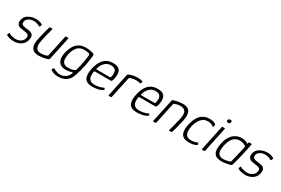

<svg xmlns="http://www.w3.org/2000/svg" viewBox="82 -1760 4427 3023"><g transform="rotate(30 2295.0 -248.0)"><path d="M7 -73Q8 -77 11 -77Q14 -77 16 -74Q29 -64 52.5 -56.5Q76 -49 100 -45Q124 -41 141 -41Q172 -41 201 -51Q230 -61 252 -83.5Q274 -106 282 -142Q289 -175 276 -190.5Q263 -206 236.5 -212Q210 -218 176 -222Q151 -224 127 -229Q103 -234 85.5 -247Q68 -260 60 -284Q52 -308 61 -349Q70 -389 100 -417.5Q130 -446 174 -461.5Q218 -477 269 -477Q286 -477 309 -473Q332 -469 353.5 -461.5Q375 -454 387 -441Q390 -439 389.5 -437.5Q389 -436 388 -432L371 -400Q369 -395 361 -399Q351 -408 332.5 -415Q314 -422 294 -427Q274 -432 259 -432Q198 -432 160.5 -407Q123 -382 116 -350Q109 -316 121.5 -299.5Q134 -283 159 -277.5Q184 -272 213 -269Q237 -267 262.5 -262.5Q288 -258 307.5 -245.5Q327 -233 335.5 -209Q344 -185 335 -145Q324 -88 290 -55Q256 -22 213.5 -8.5Q171 5 132 5Q115 5 89 1.5Q63 -2 37.5 -10.5Q12 -19 -6 -31Q-8 -35 -7 -39Z M590 4Q534 4 501 -13Q468 -30 453.5 -61Q439 -92 439 -132.5Q439 -173 449 -220Q460 -268 471.5 -315.5Q483 -363 494 -402Q505 -441 510 -462Q513 -469 516 -470.5Q519 -472 526 -472H558Q565 -472 567 -471Q569 -470 566 -462Q564 -455 557.5 -430Q551 -405 541.5 -369.5Q532 -334 522.5 -293.5Q513 -253 506 -216Q489 -137 509.5 -90.5Q530 -44 600 -44Q609 -44 628 -45.5Q647 -47 667 -51.5Q687 -56 702.5 -63.5Q718 -71 720 -82L801 -465Q803 -468 804 -470Q805 -472 807 -472H852Q854 -472 856 -471Q858 -470 857 -466L768 -48Q766 -36 759 -31Q752 -26 732 -19Q724 -16 699.5 -10.5Q675 -5 645 -0.5Q615 4 590 4Z M922 -242Q937 -308 966 -361.5Q995 -415 1045.5 -446.5Q1096 -478 1175 -478Q1214 -478 1251 -472Q1288 -466 1313 -454Q1325 -450 1327.5 -440.5Q1330 -431 1328 -411Q1321 -341 1302.5 -240Q1284 -139 1245 -26Q1217 59 1159.5 98Q1102 137 1015 137Q980 137 942 128Q904 119 877 95Q873 90 872.5 87.5Q872 85 874 82Q876 78 879.5 74Q883 70 886.5 65.5Q890 61 892 58Q896 54 899 53.5Q902 53 905 56Q920 65 939 74Q958 83 980 88.5Q1002 94 1026 94Q1058 94 1088.5 82.5Q1119 71 1145 46Q1171 21 1187 -20Q1187 -22 1188 -23.5Q1189 -25 1189 -27Q1191 -34 1186.5 -34.5Q1182 -35 1173 -33Q1150 -27 1121 -21.5Q1092 -16 1065 -16Q1001 -16 964 -44Q927 -72 916.5 -122.5Q906 -173 922 -242ZM980 -247Q969 -193 973 -151.5Q977 -110 1003.5 -86.5Q1030 -63 1084 -63Q1108 -63 1133 -66.5Q1158 -70 1179 -77Q1192 -81 1202 -89Q1212 -97 1214 -105Q1223 -135 1232 -174Q1241 -213 1248.5 -253.5Q1256 -294 1261.5 -329Q1267 -364 1270 -388Q1271 -396 1270 -405.5Q1269 -415 1258 -421Q1246 -427 1220 -431Q1194 -435 1166 -435Q1085 -435 1041.5 -383Q998 -331 980 -247Z M1414 -237Q1425 -285 1443 -328.5Q1461 -372 1490.5 -407Q1520 -442 1562 -462Q1604 -482 1663 -482Q1724 -482 1756 -464Q1788 -446 1800 -415.5Q1812 -385 1810.5 -348.5Q1809 -312 1801 -275Q1793 -239 1784.5 -231Q1776 -223 1763 -223H1479Q1477 -223 1472 -221Q1467 -219 1465 -210Q1456 -160 1463 -121.5Q1470 -83 1497.5 -61Q1525 -39 1576 -39Q1612 -39 1654.5 -47.5Q1697 -56 1727 -72Q1732 -75 1738 -76.5Q1744 -78 1746 -71L1752 -50Q1754 -46 1752 -44Q1750 -42 1744 -39Q1707 -14 1658.5 -4.5Q1610 5 1560 5Q1500 5 1465.5 -13.5Q1431 -32 1416.5 -65Q1402 -98 1402.5 -142Q1403 -186 1414 -237ZM1746 -284Q1752 -313 1753 -340Q1754 -367 1744.5 -388.5Q1735 -410 1713 -422.5Q1691 -435 1652 -435Q1613 -435 1584 -420.5Q1555 -406 1534 -382Q1513 -358 1500 -331.5Q1487 -305 1481 -280Q1478 -271 1479 -267.5Q1480 -264 1488 -264Q1547 -264 1605.5 -264Q1664 -264 1724 -264Q1734 -264 1738.5 -267.5Q1743 -271 1746 -284Z M2110 -477Q2167 -477 2204 -462Q2208 -461 2210 -459Q2212 -457 2210 -453L2196 -422Q2194 -418 2191 -417Q2188 -416 2185 -418Q2169 -423 2148.5 -426Q2128 -429 2108 -429Q2092 -429 2072 -425.5Q2052 -422 2035.5 -418.5Q2019 -415 2011 -411Q2006 -408 1999.5 -403.5Q1993 -399 1990 -385L1909 -8Q1908 -3 1906 -1.5Q1904 0 1900 0H1858Q1855 0 1853.5 -1.5Q1852 -3 1854 -7L1941 -419Q1944 -433 1949 -438Q1954 -443 1963 -447Q1995 -461 2036 -469Q2077 -477 2110 -477Z M2224 -237Q2235 -285 2253 -328.5Q2271 -372 2300.5 -407Q2330 -442 2372 -462Q2414 -482 2473 -482Q2534 -482 2566 -464Q2598 -446 2610 -415.5Q2622 -385 2620.5 -348.5Q2619 -312 2611 -275Q2603 -239 2594.5 -231Q2586 -223 2573 -223H2289Q2287 -223 2282 -221Q2277 -219 2275 -210Q2266 -160 2273 -121.5Q2280 -83 2307.5 -61Q2335 -39 2386 -39Q2422 -39 2464.5 -47.5Q2507 -56 2537 -72Q2542 -75 2548 -76.5Q2554 -78 2556 -71L2562 -50Q2564 -46 2562 -44Q2560 -42 2554 -39Q2517 -14 2468.5 -4.5Q2420 5 2370 5Q2310 5 2275.5 -13.5Q2241 -32 2226.5 -65Q2212 -98 2212.5 -142Q2213 -186 2224 -237ZM2556 -284Q2562 -313 2563 -340Q2564 -367 2554.5 -388.5Q2545 -410 2523 -422.5Q2501 -435 2462 -435Q2423 -435 2394 -420.5Q2365 -406 2344 -382Q2323 -358 2310 -331.5Q2297 -305 2291 -280Q2288 -271 2289 -267.5Q2290 -264 2298 -264Q2357 -264 2415.5 -264Q2474 -264 2534 -264Q2544 -264 2548.5 -267.5Q2553 -271 2556 -284Z M2669 0Q2666 0 2664 -1.5Q2662 -3 2663 -6Q2686 -113 2709 -219.5Q2732 -326 2754 -432Q2756 -438 2760 -442Q2764 -446 2777 -450Q2791 -454 2817.5 -460Q2844 -466 2874.5 -471Q2905 -476 2930 -476Q2987 -476 3020 -459Q3053 -442 3067 -411Q3081 -380 3081 -339.5Q3081 -299 3071 -252Q3061 -205 3049 -157Q3037 -109 3026.5 -70Q3016 -31 3009 -10Q3007 -3 3004.5 -1.5Q3002 0 2995 0H2958Q2951 0 2953 -8Q2955 -14 2960 -32.5Q2965 -51 2972 -78Q2979 -105 2987 -136.5Q2995 -168 3002.5 -199Q3010 -230 3016 -255Q3028 -309 3022.5 -347.5Q3017 -386 2992.5 -406.5Q2968 -427 2920 -427Q2894 -428 2868.5 -423Q2843 -418 2822 -410Q2816 -409 2809 -404Q2802 -399 2800 -388Q2780 -294 2759.5 -198.5Q2739 -103 2719 -7Q2718 -4 2716.5 -2Q2715 0 2712 0Z M3318 5Q3259 5 3224 -13.5Q3189 -32 3174.5 -65Q3160 -98 3160.5 -142Q3161 -186 3172 -237Q3183 -285 3201 -328.5Q3219 -372 3248.5 -407Q3278 -442 3320 -462Q3362 -482 3421 -482Q3462 -482 3489.5 -473.5Q3517 -465 3535 -448Q3538 -443 3539 -441Q3540 -439 3538 -433L3530 -399Q3529 -393 3525.5 -393Q3522 -393 3519 -396Q3505 -415 3475.5 -424.5Q3446 -434 3414 -434Q3372 -434 3340 -416.5Q3308 -399 3286 -369.5Q3264 -340 3249.5 -305.5Q3235 -271 3227 -236Q3215 -177 3219.5 -133.5Q3224 -90 3250.5 -65.5Q3277 -41 3330 -41Q3363 -41 3390.5 -47.5Q3418 -54 3442 -64Q3452 -69 3453 -62L3460 -36Q3461 -32 3459 -30Q3457 -28 3454 -26Q3428 -10 3392.5 -2.5Q3357 5 3318 5Z M3736 -603Q3733 -587 3726 -579.5Q3719 -572 3698 -572Q3678 -572 3672.5 -579.5Q3667 -587 3670 -603Q3673 -617 3682 -625Q3691 -633 3711 -633Q3732 -633 3735.5 -625Q3739 -617 3736 -603ZM3605 -6Q3604 0 3599 0H3554Q3548 0 3550 -6L3647 -466Q3649 -472 3654 -472H3699Q3700 -472 3702 -470.5Q3704 -469 3702 -466Z M3904 6Q3809 6 3774 -51.5Q3739 -109 3765 -230Q3781 -306 3809.5 -353.5Q3838 -401 3872.5 -427Q3907 -453 3943 -463Q3979 -473 4012 -473Q4047 -473 4080.5 -461Q4114 -449 4128 -437L4134 -465Q4135 -468 4137 -469Q4139 -470 4141 -470H4184Q4190 -470 4190 -464Q4187 -446 4181 -414.5Q4175 -383 4166 -342Q4157 -301 4146 -252.5Q4135 -204 4121 -150Q4107 -96 4091 -40Q4089 -34 4085.5 -29Q4082 -24 4069 -20Q4038 -9 3992 -1.5Q3946 6 3904 6ZM3922 -39Q3940 -39 3962 -43Q3984 -47 4002 -51.5Q4020 -56 4026 -57Q4032 -59 4038.5 -63.5Q4045 -68 4048 -79Q4055 -104 4063 -137.5Q4071 -171 4079.5 -207.5Q4088 -244 4095.5 -278.5Q4103 -313 4109 -339Q4115 -365 4116 -376Q4118 -382 4115.5 -386.5Q4113 -391 4105 -395Q4086 -405 4061 -414Q4036 -423 4003 -423Q3982 -423 3956 -416Q3930 -409 3904 -390Q3878 -371 3856.5 -332Q3835 -293 3821 -230Q3799 -124 3824.5 -81.5Q3850 -39 3922 -39Z M4214 -73Q4215 -77 4218 -77Q4221 -77 4223 -74Q4236 -64 4259.5 -56.5Q4283 -49 4307 -45Q4331 -41 4348 -41Q4379 -41 4408 -51Q4437 -61 4459 -83.5Q4481 -106 4489 -142Q4496 -175 4483 -190.5Q4470 -206 4443.5 -212Q4417 -218 4383 -222Q4358 -224 4334 -229Q4310 -234 4292.5 -247Q4275 -260 4267 -284Q4259 -308 4268 -349Q4277 -389 4307 -417.5Q4337 -446 4381 -461.5Q4425 -477 4476 -477Q4493 -477 4516 -473Q4539 -469 4560.5 -461.5Q4582 -454 4594 -441Q4597 -439 4596.5 -437.5Q4596 -436 4595 -432L4578 -400Q4576 -395 4568 -399Q4558 -408 4539.5 -415Q4521 -422 4501 -427Q4481 -432 4466 -432Q4405 -432 4367.5 -407Q4330 -382 4323 -350Q4316 -316 4328.5 -299.5Q4341 -283 4366 -277.5Q4391 -272 4420 -269Q4444 -267 4469.5 -262.5Q4495 -258 4514.5 -245.5Q4534 -233 4542.5 -209Q4551 -185 4542 -145Q4531 -88 4497 -55Q4463 -22 4420.5 -8.5Q4378 5 4339 5Q4322 5 4296 1.5Q4270 -2 4244.5 -10.5Q4219 -19 4201 -31Q4199 -35 4200 -39Z"/></g></svg>

Font: Glory Thin Light
Style: Italic
Weight: 300
Italic angle: -12°
Version: Version 1.011